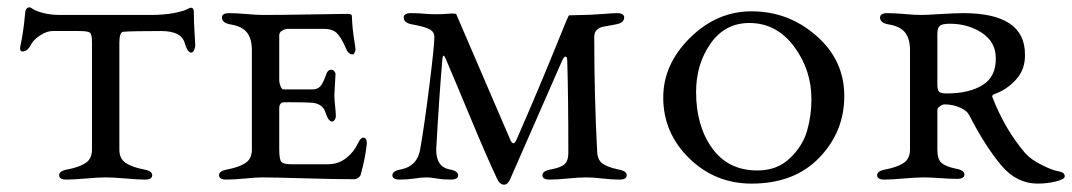

<svg xmlns="http://www.w3.org/2000/svg" viewBox="-20 -489 2937 526"><path d="M232 -79V-372Q232 -395 226.5 -399.5Q221 -404 196 -404H124Q109 -404 91.5 -393Q74 -382 66 -369Q56 -348 42 -348Q35 -348 35 -356Q35 -360 37 -368.5Q39 -377 42.5 -399Q46 -421 49 -454Q50 -469 62 -469Q63 -469 71.5 -463.5Q80 -458 100 -453Q120 -448 147 -448H390Q429 -448 455 -453Q481 -458 491 -463Q501 -468 502 -468Q511 -468 511 -457Q511 -428 513 -399.5Q515 -371 515 -364Q515 -359 511.5 -351.5Q508 -344 503 -345Q494 -346 487 -368Q479 -404 422 -404Q342 -404 318 -402Q307 -401 307 -372V-79Q307 -54 324.5 -42.5Q342 -31 373 -25Q397 -21 397 -9Q397 3 377 3Q358 3 324.5 0Q291 -3 270 -3Q249 -3 215 0Q181 3 162 3Q142 3 142 -9Q142 -21 166 -25Q197 -31 214.5 -42.5Q232 -54 232 -79Z M701 -448Q750 -448 832 -449.5Q914 -451 932 -451Q944 -451 944 -445Q945 -415 949.5 -385.5Q954 -356 954 -353Q954 -350 951.5 -345Q949 -340 946 -340Q934 -340 927 -358Q915 -386 903 -398Q891 -410 867 -410H770Q762 -410 753.5 -405.5Q745 -401 745 -392V-268Q745 -262 748.5 -253Q752 -244 756 -244H835Q850 -244 857.5 -252.5Q865 -261 872 -281Q877 -298 887 -298Q893 -298 896.5 -293Q900 -288 899 -283Q896 -235 896 -228Q896 -218 898 -199Q900 -180 900 -173Q901 -168 897.5 -162Q894 -156 890 -156Q886 -156 882.5 -159.5Q879 -163 877.5 -166.5Q876 -170 874 -174.5Q872 -179 872 -180Q866 -202 840 -207Q820 -209 770 -209Q758 -209 754.5 -208.5Q751 -208 748 -204Q745 -200 745 -191V-80Q745 -53 750.5 -46Q756 -39 778 -39H878Q907 -39 928.5 -56Q950 -73 961 -97Q968 -112 975 -112Q985 -112 985 -96Q981 -56 968 -10Q967 -6 961.5 -2Q956 2 951 2Q898 2 813.5 -0.5Q729 -3 698 -3Q683 -3 652 0Q621 3 600 3Q580 3 580 -9Q580 -21 604 -25Q635 -31 652.5 -42.5Q670 -54 670 -79V-352Q670 -383 656.5 -400Q643 -417 612 -422Q588 -426 588 -441Q588 -453 608 -453Q628 -453 656 -450.5Q684 -448 701 -448Z M1608 -388Q1608 -225 1616 -73Q1617 -51 1630.5 -41Q1644 -31 1673 -25Q1697 -21 1697 -9Q1697 3 1677 3Q1657 3 1630.5 0Q1604 -3 1586 -3Q1566 -3 1536 0Q1506 3 1486 3Q1466 3 1466 -9Q1466 -21 1490 -25Q1517 -30 1527 -39.5Q1537 -49 1537 -70Q1537 -229 1534 -323Q1534 -331 1531.5 -333Q1529 -335 1526 -332.5Q1523 -330 1520 -323L1378 1Q1371 17 1361 17Q1349 17 1341 -1Q1314 -58 1268.5 -167.5Q1223 -277 1201 -328Q1194 -345 1192 -328Q1183 -224 1175 -79Q1175 -32 1211 -25Q1235 -21 1235 -9Q1235 3 1215 3Q1194 3 1176.5 0Q1159 -3 1148 -3Q1135 -3 1115.5 0Q1096 3 1075 3Q1055 3 1055 -9Q1055 -21 1079 -25Q1123 -34 1131 -79Q1143 -148 1156.5 -256Q1170 -364 1170 -387Q1170 -402 1156.5 -409Q1143 -416 1110 -422Q1086 -426 1086 -441Q1086 -453 1106 -453Q1126 -453 1141.5 -451.5Q1157 -450 1175 -450Q1192 -450 1202.5 -451Q1213 -452 1218 -452Q1229 -452 1230 -450L1378 -106Q1386 -88 1394 -104Q1455 -243 1514 -389Q1537 -447 1539 -447L1577 -448Q1596 -448 1628 -450.5Q1660 -453 1670 -453Q1690 -453 1690 -441Q1690 -426 1666 -422Q1639 -417 1631 -415.5Q1623 -414 1615.5 -407.5Q1608 -401 1608 -388Z M1797 -222Q1797 -313 1870.5 -385.5Q1944 -458 2039 -458Q2140 -458 2216.5 -391Q2293 -324 2293 -226Q2293 -128 2224.5 -57Q2156 14 2039 14Q1939 14 1868 -55.5Q1797 -125 1797 -222ZM2033 -426Q1966 -426 1926.5 -369.5Q1887 -313 1887 -237Q1887 -144 1931 -83Q1975 -22 2055 -22Q2109 -22 2144 -55.5Q2179 -89 2191 -130.5Q2203 -172 2203 -217Q2203 -298 2155 -362Q2107 -426 2033 -426Z M2548 -79Q2548 -53 2559 -43Q2570 -33 2598 -27Q2622 -23 2622 -11Q2622 1 2602 1Q2582 1 2555.5 -1Q2529 -3 2511 -3Q2490 -3 2456 0Q2422 3 2403 3Q2383 3 2383 -9Q2383 -21 2407 -25Q2438 -31 2455.5 -42.5Q2473 -54 2473 -79V-352Q2473 -383 2459.5 -400Q2446 -417 2415 -422Q2391 -426 2391 -441Q2391 -453 2411 -453Q2431 -453 2459 -450.5Q2487 -448 2504 -448Q2516 -448 2556.5 -450.5Q2597 -453 2619 -453Q2788 -453 2788 -340Q2789 -299 2763.5 -271Q2738 -243 2706 -232Q2696 -229 2699 -222Q2734 -133 2789 -69Q2804 -52 2834 -37Q2864 -22 2879 -20Q2897 -17 2897 -6Q2897 2 2873 8Q2849 14 2823 14Q2765 14 2723 -36Q2678 -90 2635 -174Q2629 -186 2609.5 -194.5Q2590 -203 2568 -203Q2562 -203 2555 -198Q2548 -193 2548 -187ZM2548 -396V-258Q2548 -241 2553.5 -237Q2559 -233 2573 -233Q2635 -233 2672 -256Q2709 -279 2708 -330Q2708 -374 2670 -399Q2632 -424 2582 -424Q2562 -424 2555 -418.5Q2548 -413 2548 -396Z"/></svg>

Font: EB Garamond SC 12
Style: Regular
Weight: 400
Version: Version 0.016 ; ttfautohint (v0.97) -l 8 -r 50 -G 200 -x 0 -